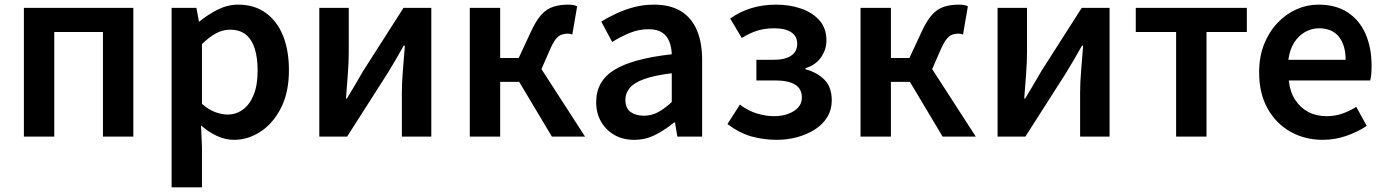

<svg xmlns="http://www.w3.org/2000/svg" viewBox="-20 -589 5977 828"><path d="M83 0V-555H555V0H424V-451H214V0Z M720 219V-555H827L838 -496H840Q876 -526 919 -547.5Q962 -569 1007 -569Q1077 -569 1126 -533.5Q1175 -498 1200.5 -435Q1226 -372 1226 -286Q1226 -191 1192 -124Q1158 -57 1104 -21.5Q1050 14 989 14Q952 14 916 -2.5Q880 -19 847 -48L851 45V219ZM961 -95Q998 -95 1027.5 -116.5Q1057 -138 1074 -180Q1091 -222 1091 -284Q1091 -340 1078.5 -379.5Q1066 -419 1040 -440Q1014 -461 971 -461Q941 -461 912 -445.5Q883 -430 851 -399V-141Q881 -115 909.5 -105Q938 -95 961 -95Z M1357 0V-555H1484V-364Q1484 -322 1480 -269Q1476 -216 1472 -164H1476Q1491 -189 1511 -222.5Q1531 -256 1545 -281L1720 -555H1840V0H1713V-191Q1713 -233 1717.5 -286Q1722 -339 1726 -392H1721Q1707 -367 1687 -332.5Q1667 -298 1652 -274L1477 0Z M2006 0V-555H2137V-339H2217L2269 -451Q2292 -501 2315 -526Q2338 -551 2366.5 -560Q2395 -569 2430 -569Q2441 -569 2451 -567.5Q2461 -566 2469 -562L2448 -440Q2443 -442 2438.5 -443Q2434 -444 2428 -444Q2414 -444 2401.5 -439.5Q2389 -435 2377.5 -421Q2366 -407 2353 -378L2315 -291L2503 0H2360L2219 -236H2137V0Z M2715 14Q2666 14 2629.5 -7Q2593 -28 2572 -64.5Q2551 -101 2551 -149Q2551 -239 2629 -287.5Q2707 -336 2877 -355Q2876 -385 2866.5 -409.5Q2857 -434 2835.5 -448.5Q2814 -463 2777 -463Q2735 -463 2696 -447Q2657 -431 2620 -408L2573 -496Q2604 -515 2639.5 -531.5Q2675 -548 2715.5 -558.5Q2756 -569 2800 -569Q2870 -569 2916 -541Q2962 -513 2985 -459.5Q3008 -406 3008 -329V0H2901L2891 -61H2887Q2850 -30 2807 -8Q2764 14 2715 14ZM2757 -90Q2790 -90 2818.5 -105.5Q2847 -121 2877 -149V-273Q2802 -264 2758 -248Q2714 -232 2695.5 -209.5Q2677 -187 2677 -159Q2677 -122 2699.5 -106Q2722 -90 2757 -90Z M3330 14Q3273 14 3221 -0.5Q3169 -15 3117 -54L3171 -138Q3206 -111 3244.5 -99.5Q3283 -88 3318 -88Q3352 -88 3379 -98Q3406 -108 3422 -125.5Q3438 -143 3438 -168Q3438 -206 3409 -224Q3380 -242 3325 -242H3242V-331H3314Q3366 -331 3392 -349Q3418 -367 3418 -400Q3418 -433 3392 -450Q3366 -467 3320 -467Q3278 -467 3245 -456.5Q3212 -446 3179 -425L3129 -509Q3171 -539 3220.5 -554Q3270 -569 3328 -569Q3385 -569 3434.5 -552Q3484 -535 3514 -501Q3544 -467 3544 -414Q3544 -377 3522 -343.5Q3500 -310 3454 -295V-290Q3504 -277 3535.5 -245Q3567 -213 3567 -156Q3567 -116 3547.5 -84Q3528 -52 3494 -30.5Q3460 -9 3418 2.5Q3376 14 3330 14Z M3691 0V-555H3822V-339H3902L3954 -451Q3977 -501 4000 -526Q4023 -551 4051.5 -560Q4080 -569 4115 -569Q4126 -569 4136 -567.5Q4146 -566 4154 -562L4133 -440Q4128 -442 4123.5 -443Q4119 -444 4113 -444Q4099 -444 4086.5 -439.5Q4074 -435 4062.5 -421Q4051 -407 4038 -378L4000 -291L4188 0H4045L3904 -236H3822V0Z M4282 0V-555H4409V-364Q4409 -322 4405 -269Q4401 -216 4397 -164H4401Q4416 -189 4436 -222.5Q4456 -256 4470 -281L4645 -555H4765V0H4638V-191Q4638 -233 4642.5 -286Q4647 -339 4651 -392H4646Q4632 -367 4612 -332.5Q4592 -298 4577 -274L4402 0Z M5052 0V-451H4878V-555H5357V-451H5183V0Z M5684 14Q5607 14 5545 -21Q5483 -56 5446.5 -121Q5410 -186 5410 -277Q5410 -345 5431.5 -398.5Q5453 -452 5489.5 -490.5Q5526 -529 5571.5 -549Q5617 -569 5666 -569Q5741 -569 5792 -535.5Q5843 -502 5869 -442.5Q5895 -383 5895 -305Q5895 -286 5893.5 -269.5Q5892 -253 5889 -242H5538Q5543 -193 5565 -159Q5587 -125 5621.5 -106.5Q5656 -88 5701 -88Q5736 -88 5767 -98.5Q5798 -109 5829 -128L5874 -46Q5835 -20 5786 -3Q5737 14 5684 14ZM5536 -331H5783Q5783 -394 5754 -430.5Q5725 -467 5668 -467Q5637 -467 5609 -451.5Q5581 -436 5561.5 -406Q5542 -376 5536 -331Z"/></svg>

Font: Noto Sans SC SemiBold
Style: Regular
Weight: 600
Designer: Ryoko NISHIZUKA 西塚涼子 (kana, bopomofo & ideographs); Paul D. Hunt (Latin, Greek & Cyrillic); Sandoll Communications 산돌커뮤니
Foundry: Adobe
Version: Version 2.004-H2;hotconv 1.0.118;makeotfexe 2.5.65603